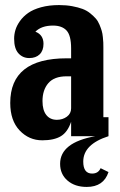

<svg xmlns="http://www.w3.org/2000/svg" viewBox="-20 -532 470 750"><path d="M403.8 -74.2V0Q305.2 31.7 305.2 99.1Q305.2 146 339.8 146Q363.8 146 373 125L403.8 140.1Q384.8 198.2 318.8 198.2Q272.5 198.2 243.7 173.3Q214.8 148.4 214.8 107.9Q214.8 24.9 352.1 0H257.8V-56.2Q244.1 -15.6 217.5 0.2Q190.9 16.1 145 16.1Q93.3 16.1 56.6 -22.5Q20 -61 20 -129.9Q20 -304.2 240.2 -304.2H257.8V-342.8Q257.8 -393.6 240 -412.8Q222.2 -432.1 187 -432.1Q142.1 -432.1 118.2 -408.2Q149.9 -396 149.9 -360.8Q149.9 -334.5 135 -319.8Q120.1 -305.2 94.2 -305.2Q68.8 -305.2 52 -323.7Q35.2 -342.3 35.2 -380.9Q35.2 -397.9 40.3 -415Q45.4 -432.1 58.1 -450Q70.8 -467.8 90.1 -481.4Q109.4 -495.1 140.6 -503.7Q171.9 -512.2 210.9 -512.2Q238.8 -512.2 262.2 -507.8Q285.6 -503.4 302.5 -497.1Q319.3 -490.7 332.5 -480Q345.7 -469.2 354.2 -459.5Q362.8 -449.7 368.7 -435.5Q374.5 -421.4 377.4 -411.4Q380.4 -401.4 381.8 -387Q383.3 -372.6 383.5 -365.7Q383.8 -358.9 383.8 -347.2V-74.2ZM202.1 -64Q224.6 -64 241.2 -76.2Q257.8 -88.4 257.8 -108.9V-233.9H240.2Q191.9 -233.9 168.9 -207.3Q146 -180.7 146 -137.2Q146 -101.6 160.9 -82.8Q175.8 -64 202.1 -64Z"/></svg>

Font: Margherita Black
Style: Regular
Weight: 900
Designer: James Puckett
Foundry: Dunwich Type Founders
Version: Version 1.008;hotconv 1.0.109;makeotfexe 2.5.65596